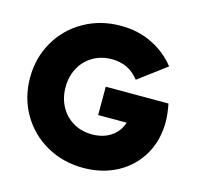

<svg xmlns="http://www.w3.org/2000/svg" viewBox="-106 -833 989 959"><g transform="rotate(15 388.0 -354.0)"><path d="M32.2 -353.5Q32.2 -456.5 80.8 -540.5Q129.4 -624.5 214.6 -672.6Q299.8 -720.7 404.3 -720.7Q496.1 -720.7 569.1 -683.8Q642.1 -647 688.5 -586.9L544.9 -479.5Q516.6 -515.1 483.2 -531.2Q449.7 -547.4 404.3 -547.9Q349.6 -547.9 306.9 -522.9Q264.2 -498 240 -453.9Q215.8 -409.7 215.8 -353.5Q215.8 -297.4 240 -253.2Q264.2 -209 306.9 -184.1Q349.6 -159.2 404.3 -159.2Q461.4 -159.7 501.5 -186.5Q541.5 -213.4 556.6 -260.7H409.2V-407.2H733.4Q743.2 -360.4 744.1 -315.4Q744.1 -218.3 700 -143.3Q655.8 -68.4 578.6 -27.3Q501.5 13.7 404.3 13.7Q299.8 13.7 214.6 -34.4Q129.4 -82.5 80.8 -166.5Q32.2 -250.5 32.2 -353.5Z"/></g></svg>

Font: Wanted Sans Black
Style: Regular
Weight: 900
Designer: Original Design by Kil Hyung-jin and Kang Hanbin, Wanted Lab, Inc; Hangeul from Source Han Sans by Jang Soo-young and Ka
Foundry: Wanted Lab, Inc.
Version: Version 1.003